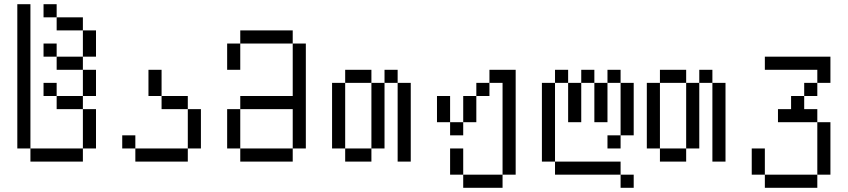

<svg xmlns="http://www.w3.org/2000/svg" viewBox="-20 -770 4040 915"><path d="M125 -62.5V0H375V-62.5ZM125 -62.5V-750H62.5V-62.5ZM375 -62.5H437.5V-250H375ZM375 -250V-312.5H250V-250ZM250 -312.5V-375H187.5V-312.5ZM375 -312.5H437.5Q437.5 -312.5 437.5 -437.5H375Q375 -437.5 375 -312.5ZM375 -437.5V-500H250V-437.5ZM250 -500V-562.5H187.5V-500ZM375 -500H437.5Q437.5 -500 437.5 -625H375Q375 -625 375 -500ZM375 -625V-687.5H250V-625ZM250 -687.5V-750H187.5V-687.5Z M625 -62.5V0H875V-62.5ZM625 -62.5V-125H562.5V-62.5ZM875 -62.5H937.5V-250H875ZM875 -250V-312.5H750V-250ZM750 -312.5Q750 -312.5 750 -437.5H687.5Q687.5 -437.5 687.5 -312.5Z M1125 -62.5V0H1375V-62.5ZM1125 -62.5V-250H1062.5V-62.5ZM1375 -62.5H1437.5Q1437.5 -62.5 1437.5 -562.5H1375Q1375 -562.5 1375 -312.5H1125V-250H1375ZM1062.5 -562.5Q1062.5 -562.5 1062.5 -437.5H1125Q1125 -437.5 1125 -562.5ZM1125 -562.5H1375V-625H1125Z M1625 -62.5V0H1750V-62.5ZM1625 -62.5V-375H1562.5V-62.5ZM1750 -62.5H1812.5V-375H1750ZM1875 -375Q1875 -375 1875 0H1937.5Q1937.5 0 1937.5 -375ZM1625 -375H1750V-437.5H1625ZM1812.5 -375H1875V-437.5H1812.5Z M2187.5 62.5V125H2375V62.5ZM2187.5 62.5Q2187.5 62.5 2187.5 -62.5H2125Q2125 -62.5 2125 62.5ZM2375 62.5H2437.5Q2437.5 62.5 2437.5 -437.5H2312.5V-375H2250V-312.5H2187.5Q2187.5 -312.5 2187.5 -187.5H2125V-125H2187.5V-187.5H2250Q2250 -187.5 2250 -312.5H2312.5V-375H2375ZM2125 -187.5Q2125 -187.5 2125 -312.5H2062.5Q2062.5 -312.5 2062.5 -187.5Z M3000 125V62.5H2937.5V125ZM2937.5 62.5V0H2625V62.5ZM2625 0Q2625 0 2625 -375H2562.5Q2562.5 -375 2562.5 0ZM2937.5 -125H2875V-62.5H2937.5ZM2937.5 -125H3000Q3000 -125 3000 -375H2937.5Q2937.5 -375 2937.5 -125ZM2687.5 -375V-187.5H2750V-375ZM2812.5 -375V-187.5H2875V-375ZM2625 -375H2687.5V-437.5H2625ZM2750 -375H2812.5V-437.5H2750ZM2875 -375H2937.5V-437.5H2875Z M3125 -62.5V0H3250V-62.5ZM3125 -62.5V-375H3062.5V-62.5ZM3250 -62.5H3312.5V-375H3250ZM3375 -375Q3375 -375 3375 0H3437.5Q3437.5 0 3437.5 -375ZM3125 -375H3250V-437.5H3125ZM3312.5 -375H3375V-437.5H3312.5Z M3625 62.5V125H3875V62.5ZM3625 62.5Q3625 62.5 3625 -62.5H3562.5Q3562.5 -62.5 3562.5 62.5ZM3875 62.5H3937.5Q3937.5 62.5 3937.5 -187.5H3875Q3875 -187.5 3875 62.5ZM3875 -187.5V-250H3812.5V-312.5H3750V-250H3687.5V-187.5ZM3812.5 -312.5H3875V-375H3812.5ZM3875 -375H3937.5Q3937.5 -375 3937.5 -500H3625V-437.5H3875Z"/></svg>

Font: UnifontExMono
Style: Regular
Weight: 500
Version: Version 15.0.06